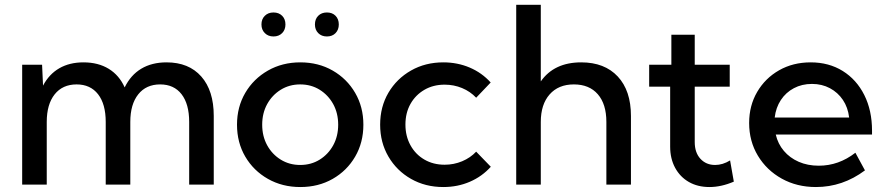

<svg xmlns="http://www.w3.org/2000/svg" viewBox="-20 -752 3606 782"><path d="M850.6 0H750.5V-255.4Q750.5 -328.1 719.5 -368.2Q688.5 -408.2 632.3 -408.2Q575.2 -408.2 543 -367.7Q510.7 -327.1 510.7 -255.4V0H410.6V-255.4Q410.6 -328.1 379.4 -368.2Q348.1 -408.2 292 -408.2Q234.9 -408.2 202.6 -367.7Q170.4 -327.1 170.4 -255.4V0H70.3V-488.3H151.4L155.3 -403.3Q179.7 -449.7 221.4 -473.9Q263.2 -498 319.8 -498Q379.9 -498 422.9 -471.7Q465.8 -445.3 487.8 -396Q512.2 -446.3 555.4 -472.2Q598.6 -498 658.2 -498Q749 -498 799.8 -440.4Q850.6 -382.8 850.6 -279.8Z M1203.1 9.8Q1129.9 9.8 1071.3 -23.4Q1012.7 -56.6 979 -114Q945.3 -171.4 945.3 -244.1Q945.3 -316.4 979 -373.8Q1012.7 -431.2 1071.3 -464.6Q1129.9 -498 1203.1 -498Q1276.9 -498 1335 -464.6Q1393.1 -431.2 1426.5 -373.8Q1460 -316.4 1460 -244.1Q1460 -171.4 1426.5 -114Q1393.1 -56.6 1335 -23.4Q1276.9 9.8 1203.1 9.8ZM1202.6 -80.1Q1247.1 -80.1 1282 -101.8Q1316.9 -123.5 1337.2 -160.4Q1357.4 -197.3 1357.4 -244.1Q1357.4 -291 1337.2 -327.9Q1316.9 -364.7 1282 -386.5Q1247.1 -408.2 1202.6 -408.2Q1158.7 -408.2 1123.5 -386.5Q1088.4 -364.7 1068.1 -327.9Q1047.9 -291 1047.9 -244.1Q1047.9 -197.3 1068.1 -160.4Q1088.4 -123.5 1123.5 -101.8Q1158.7 -80.1 1202.6 -80.1ZM1311.5 -603.5Q1289.6 -603.5 1276.1 -617.2Q1262.7 -630.9 1262.7 -652.3Q1262.7 -674.3 1276.1 -687.7Q1289.6 -701.2 1311.5 -701.2Q1333.5 -701.2 1346.7 -687.7Q1359.9 -674.3 1359.9 -652.3Q1359.9 -630.9 1346.7 -617.2Q1333.5 -603.5 1311.5 -603.5ZM1093.8 -603.5Q1072.3 -603.5 1058.6 -617.2Q1044.9 -630.9 1044.9 -652.3Q1044.9 -674.3 1058.6 -687.7Q1072.3 -701.2 1093.8 -701.2Q1115.7 -701.2 1129.2 -687.7Q1142.6 -674.3 1142.6 -652.3Q1142.6 -630.9 1129.2 -617.2Q1115.7 -603.5 1093.8 -603.5Z M1979 -72.8Q1943.4 -33.2 1893.6 -11.7Q1843.8 9.8 1785.6 9.8Q1712.4 9.8 1654.1 -23.4Q1595.7 -56.6 1562 -114.3Q1528.3 -171.9 1528.3 -244.1Q1528.3 -316.9 1562 -374.3Q1595.7 -431.6 1654.1 -464.8Q1712.4 -498 1785.6 -498Q1843.3 -498 1893.1 -476.8Q1942.9 -455.6 1978.5 -416L1919.4 -354Q1895.5 -379.4 1862.1 -393.3Q1828.6 -407.2 1791 -407.2Q1744.6 -407.2 1708.5 -386.2Q1672.4 -365.2 1651.9 -328.9Q1631.3 -292.5 1631.3 -244.6Q1631.3 -197.3 1651.9 -160.2Q1672.4 -123 1708.5 -102.1Q1744.6 -81.1 1791 -81.1Q1828.6 -81.1 1862.3 -95.2Q1896 -109.4 1919.4 -134.3Z M2082.5 0V-732.4H2182.6V-420.4Q2236.8 -498 2347.2 -498Q2442.4 -498 2496.1 -440.4Q2549.8 -382.8 2549.8 -279.8V0H2449.7V-255.4Q2449.7 -328.1 2414.8 -368.2Q2379.9 -408.2 2317.4 -408.2Q2254.4 -408.2 2218.5 -367.4Q2182.6 -326.7 2182.6 -255.4V0Z M2968.8 -12.2Q2917.5 9.8 2869.6 9.8Q2821.8 9.8 2785.9 -10.7Q2750 -31.2 2729.7 -68.6Q2709.5 -106 2709.5 -154.8V-398.9H2624V-488.3H2714.4V-610.4H2809.6V-488.3H2952.1V-398.9H2809.6V-173.3Q2809.6 -130.4 2832.8 -105.2Q2856 -80.1 2892.6 -80.1Q2923.3 -80.1 2953.6 -98.6Z M3502.9 -58.1Q3412.1 9.8 3303.2 9.8Q3225.6 9.8 3164.1 -24.4Q3102.5 -58.6 3066.9 -117.7Q3031.2 -176.8 3031.2 -251Q3031.2 -321.8 3064 -377.7Q3096.7 -433.6 3153.3 -465.8Q3210 -498 3281.7 -498Q3356 -498 3412.4 -462.9Q3468.8 -427.7 3500.2 -365Q3531.7 -302.2 3531.7 -219.7V-204.1H3139.6Q3148.4 -166 3172.6 -137.5Q3196.8 -108.9 3233.2 -93Q3269.5 -77.1 3314.9 -77.1Q3396 -77.1 3463.9 -129.9ZM3135.3 -273.4H3438.5Q3433.6 -314.5 3413.1 -345Q3392.6 -375.5 3360.1 -392.8Q3327.6 -410.2 3287.1 -410.2Q3246.1 -410.2 3213.4 -392.8Q3180.7 -375.5 3160.4 -344.7Q3140.1 -314 3135.3 -273.4Z"/></svg>

Font: Kumbh Sans Medium
Style: Regular
Weight: 500
Version: Version 1.005